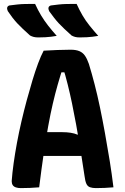

<svg xmlns="http://www.w3.org/2000/svg" viewBox="-20 -961 640 985"><path d="M160 -941Q174 -910 190.5 -882.5Q207 -855 227 -829.5Q247 -804 271 -777Q255 -774 241.5 -772.5Q228 -771 213 -770Q198 -769 177 -769Q163 -769 153 -771.5Q143 -774 134 -779Q113 -798 97 -813Q81 -828 68.5 -841.5Q56 -855 44 -870.5Q32 -886 20 -904Q15 -915 17 -922.5Q19 -930 28 -933Q51 -936 69 -938Q87 -940 108.5 -940.5Q130 -941 160 -941ZM373 -941Q387 -910 403 -882.5Q419 -855 439.5 -829.5Q460 -804 484 -777Q468 -774 454.5 -772.5Q441 -771 426 -770Q411 -769 389 -769Q375 -769 365.5 -771.5Q356 -774 347 -779Q326 -798 310 -813Q294 -828 281.5 -841.5Q269 -855 257 -870.5Q245 -886 232 -904Q227 -915 229 -922.5Q231 -930 241 -933Q264 -936 282 -938Q300 -940 321.5 -940.5Q343 -941 373 -941ZM88 -283H300Q322 -283 342 -280Q362 -277 378 -270L412 -282L419 -224L426 -161H120Q107 -161 100 -167.5Q93 -174 90 -187Q87 -200 87 -218ZM181 0Q158 2 134 3Q110 4 86 4Q73 4 62 0.5Q51 -3 45.5 -11Q40 -19 40 -32Q43 -74 50 -124Q57 -174 67 -228Q77 -282 90 -338Q103 -394 117.5 -447.5Q132 -501 146.5 -549Q161 -597 175.5 -636Q190 -675 204 -701Q240 -703 274.5 -704.5Q309 -706 342 -706Q370 -706 387.5 -698.5Q405 -691 416 -675Q427 -659 436 -633Q451 -584 465.5 -528Q480 -472 493 -409.5Q506 -347 518.5 -278Q531 -209 543 -135Q548 -102 553 -68.5Q558 -35 562 0Q540 2 517 3Q494 4 472 4Q454 4 441.5 -0.5Q429 -5 423 -18.5Q417 -32 414 -56Q403 -132 392 -198.5Q381 -265 370.5 -322.5Q360 -380 349.5 -430.5Q339 -481 327.5 -527Q316 -573 303 -615L336 -590H269L303 -615Q289 -572 276 -526.5Q263 -481 251 -429.5Q239 -378 227.5 -315Q216 -252 204.5 -174.5Q193 -97 181 0Z"/></svg>

Font: Rec Mono Semicasual
Style: Bold
Weight: 700
Version: Version 1.085; ttfautohint (v1.8.4.7-5d5b)